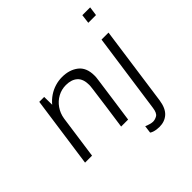

<svg xmlns="http://www.w3.org/2000/svg" viewBox="-223 -918 1302 1302"><g transform="rotate(-45 428.0 -267.0)"><path d="M56 0 128 -511H175L176 -435Q198 -462 227 -481.5Q256 -501 289 -511Q322 -521 356 -521Q426 -521 472.5 -485Q519 -449 519 -372Q519 -365 518.5 -356Q518 -347 515 -328Q512 -309 507 -270.5Q502 -232 492.5 -166.5Q483 -101 469 0H402Q416 -96 424.5 -159Q433 -222 438 -259Q443 -296 445.5 -315Q448 -334 448.5 -341.5Q449 -349 449 -353Q449 -410 419 -437Q389 -464 336 -464Q294 -464 258 -444.5Q222 -425 198 -390.5Q174 -356 167 -313L123 0ZM584 186Q572 186 558 184Q544 182 532 178Q520 174 512 168L519 114Q530 119 548.5 124.5Q567 130 578 130Q598 130 618 118.5Q638 107 644 63L725 -511H792L712 60Q702 126 668.5 156Q635 186 584 186ZM742 -655 750 -720H825L816 -655Z"/></g></svg>

Font: Chivo ExtraLight
Style: Italic
Weight: 250
Italic angle: -8.05°
Designer: Hector Gatti
Foundry: Omnibus-Type
Version: Version 2.002